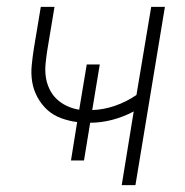

<svg xmlns="http://www.w3.org/2000/svg" viewBox="-20 -540 540 560"><path d="M335 0 370 -215Q340 -199 307.5 -190.5Q275 -182 243 -182L225 -72H187L205 -184Q181 -187 158 -195.5Q135 -204 118 -219.5Q101 -235 89.5 -256Q78 -277 74 -300.5Q70 -324 72.5 -349.5Q75 -375 79 -400L99 -520H139L118 -394Q115 -375 113 -355Q111 -335 113.5 -316.5Q116 -298 124 -281Q132 -264 145 -251.5Q158 -239 175 -231Q192 -223 211 -220L233 -352H271L249 -219Q282 -220 315.5 -231.5Q349 -243 378 -263L421 -520H461L375 0Z"/></svg>

Font: Iosevka Term Curly XLt Obl
Style: Regular
Weight: 200
Italic angle: -9°
Designer: Belleve Invis
Foundry: Belleve Invis
Version: Version 32.3.0